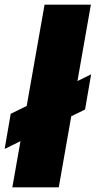

<svg xmlns="http://www.w3.org/2000/svg" viewBox="-44 -805 412 825"><path d="M-24 -165 321.5 -334.5 347.5 -485.5 2 -316ZM9 0H208.5L346.5 -785H147.5Z"/></svg>

Font: Anybody Condensed Black
Style: Italic
Weight: 900
Width: 3
Italic angle: -10°
Version: Version 1.113;gftools[0.9.25]